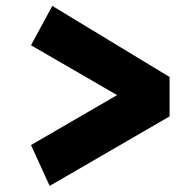

<svg xmlns="http://www.w3.org/2000/svg" viewBox="-20 -689 642 638"><path d="M153.8 -669.4 543.5 -433.1V-302.2L145 -71.3L83 -207L369.1 -373L83 -538.6Z"/></svg>

Font: New Shape
Style: Bold
Weight: 700
Designer: Wojciech Kalinowski "wmk69" (wmk69@o2.pl)
Foundry: Wojciech Kalinowski "wmk69" (wmk69@o2.pl)
Version: Version 2.1.1; 2021-05-14